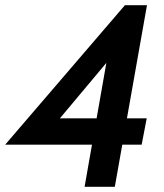

<svg xmlns="http://www.w3.org/2000/svg" viewBox="-46 -720 632 740"><path d="M280 0 379 -563.5 406.5 -528.5 151 -223.5 133 -264H519.5L500 -162.5H-26L435.5 -700H520.5L396.5 0Z"/></svg>

Font: Cabin
Style: Bold Italic
Weight: 700
Width: 4
Italic angle: -10°
Designer: Pablo Impallari
Foundry: Pablo Impallari. http://www.impallari.com Igino Marini. http://www.ikern.com
Version: Version 3.001